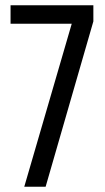

<svg xmlns="http://www.w3.org/2000/svg" viewBox="-20 -708 397 728"><path d="M72 0 252 -618H20V-688H334V-627L153 0Z"/></svg>

Font: Saira ExtraCondensed Medium
Style: Regular
Weight: 500
Width: 2
Designer: Hector Gatti with collaboration of the Omnibus-Type team
Foundry: Omnibus-Type
Version: Version 1.101